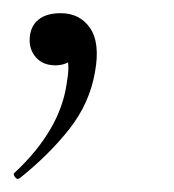

<svg xmlns="http://www.w3.org/2000/svg" viewBox="-20 -91 264 291"><path d="M10 179Q6 182 2.5 177Q-1 172 3 170Q37 138 56.5 104.5Q76 71 81 36Q86 9 81.5 -3.5Q77 -16 71 -20L99 -29Q100 -11 90 -1.5Q80 8 64 8Q45 8 34.5 -4Q24 -16 25 -33Q26 -51 38 -61Q50 -71 72 -71Q101 -71 116.5 -48.5Q132 -26 124 18Q116 65 85.5 104Q55 143 10 179Z"/></svg>

Font: Cormorant
Style: Italic
Weight: 400
Italic angle: -10°
Designer: Christian Thalmann (Catharsis Fonts)
Foundry: Catharsis Fonts
Version: Version 4.000